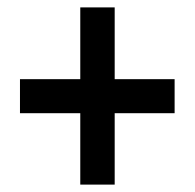

<svg xmlns="http://www.w3.org/2000/svg" viewBox="-20 -613 527 519"><path d="M290 -399V-593H197V-399H34V-307H197V-114H290V-307H452V-399Z"/></svg>

Font: Noto Sans Gujarati UI Condensed SemiBold
Style: Regular
Weight: 600
Width: 3
Designer: Jelle Bosma - Monotype Design Team, Universal Thirst
Foundry: Monotype Imaging Inc.
Version: Version 2.106